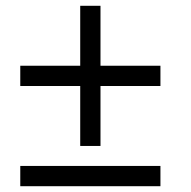

<svg xmlns="http://www.w3.org/2000/svg" viewBox="-20 -643 658 663"><path d="M327 -416H534V-346H327V-139H257V-346H50V-416H257V-623H327ZM50 -70H534V0H50Z"/></svg>

Font: Fragment Mono
Style: Regular
Weight: 400
Monospace: yes
Designer: Wei Huang based on Nimbus Sans by URW Studio, based on Helvetica by Max Miedinger.
Foundry: Wei Huang
Version: Version 1.021; ttfautohint (v1.8.4.7-5d5b)